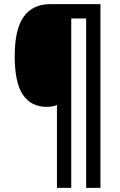

<svg xmlns="http://www.w3.org/2000/svg" viewBox="-20 -780 581 927"><path d="M465 127H396V-691H324V127H255V-273Q234 -264 206 -264Q130 -264 90.5 -322.5Q51 -381 51 -509Q51 -639 94.5 -699.5Q138 -760 223 -760H465Z"/></svg>

Font: Noto Sans Khmer UI Condensed SemiBold
Style: Regular
Weight: 600
Width: 3
Designer: Danh Hong and the Monotype Design Team
Foundry: Monotype Imaging Inc.
Version: Version 2.002; ttfautohint (v1.8.4.7-5d5b)